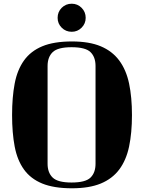

<svg xmlns="http://www.w3.org/2000/svg" viewBox="-20 -942 773 1033"><path d="M290 -846Q290 -878 312 -900Q334 -922 366 -922Q397 -922 419 -900Q441 -878 441 -846Q441 -815 419 -793Q397 -771 366 -771Q334 -771 312 -793Q290 -815 290 -846ZM367 -719Q460 -719 522 -693Q584 -667 621.5 -616.5Q659 -566 674.5 -492.5Q690 -419 690 -323Q690 -227 674.5 -153.5Q659 -80 621.5 -30Q584 20 522 45.5Q460 71 367 71Q270 71 207.5 45.5Q145 20 109 -30Q73 -80 59 -153.5Q45 -227 45 -323Q45 -419 59 -492.5Q73 -566 109 -616.5Q145 -667 207.5 -693Q270 -719 367 -719ZM494 -587Q494 -635 467 -661.5Q440 -688 365 -688Q291 -688 263.5 -661.5Q236 -635 236 -587V-61Q236 -13 263.5 13.5Q291 40 365 40Q440 40 467 13.5Q494 -13 494 -61Z"/></svg>

Font: Cafe24 ClassicType
Style: Regular
Weight: 400
Designer: Cafe24 thkim, hmlim, mnelim & 4IR
Foundry: Cafe24
Version: Version 1.000